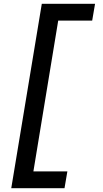

<svg xmlns="http://www.w3.org/2000/svg" viewBox="-20 -843 540 1006"><path d="M39 143 199 -823H478L463 -735H285L155 55H333L318 143Z"/></svg>

Font: Iosevka Curly Slab Semibold
Style: Italic
Weight: 600
Italic angle: -9°
Monospace: yes
Designer: Belleve Invis
Foundry: Belleve Invis
Version: Version 22.1.2; ttfautohint (v1.8.4)